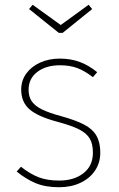

<svg xmlns="http://www.w3.org/2000/svg" viewBox="-20 -776 501 806"><path d="M231 -530Q276 -530 313.5 -516.5Q351 -503 388 -473L370 -452Q335 -479 304 -490.5Q273 -502 232 -502Q173 -502 136.5 -474Q100 -446 100 -399Q100 -370 113.5 -350.5Q127 -331 156.5 -316.5Q186 -302 238 -288Q299 -271 334 -252.5Q369 -234 385 -206Q401 -178 401 -135Q401 -93 379 -60Q357 -27 317.5 -8.5Q278 10 228 10Q171 10 130 -7Q89 -24 50 -56L68 -76Q106 -46 142 -32Q178 -18 228 -18Q291 -18 330.5 -49Q370 -80 370 -135Q370 -172 357 -194Q344 -216 313.5 -232Q283 -248 224 -264Q140 -286 104.5 -316.5Q69 -347 69 -400Q69 -438 90.5 -467.5Q112 -497 149 -513.5Q186 -530 231 -530ZM352 -756 367 -738 243 -638H227L102 -738L117 -756L235 -671Z"/></svg>

Font: Firava
Style: Regular
Weight: 400
Designer: Carrois Corporate & Edenspiekermann AG
Foundry: Greg Finn Gibson
Version: Version 5.000